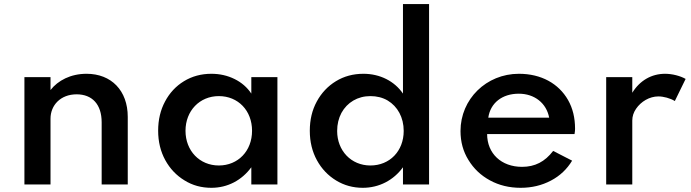

<svg xmlns="http://www.w3.org/2000/svg" viewBox="-20 -880 3298 916"><path d="M221 0V-314C221 -377.5 268.5 -430 345.5 -430C420 -430 465 -382 465 -296.5V0H589.5V-322.5C589.5 -448 511 -528 393 -528C317 -528 256.5 -496 221 -450.5V-512H96.5V0Z M988.5 16C1066 16 1133.5 -20 1179 -82V0H1303.5V-512H1179V-433.5C1159.5 -463 1132.5 -486.5 1099 -503C1065.5 -519.5 1028.5 -528 988.5 -528C939.5 -528 896 -516 857.5 -492.5C819 -469 789 -436.5 767.5 -396C745.5 -355 734.5 -308.5 734.5 -256.5C734.5 -204 746 -157 768.5 -116C791 -75 821.5 -43 860 -19.5C898.5 4.5 941 16 988.5 16ZM1024 -90.5C932.5 -90.5 865 -160.5 865 -256C865 -351.5 932.5 -421.5 1024 -421.5C1116 -421.5 1182.5 -352.5 1182.5 -256C1182.5 -160 1116 -90.5 1024 -90.5Z M1711 16C1789 16 1858 -20.5 1902.5 -82V0H2027V-860.5H1902.5V-433.5C1862 -493 1792.5 -528 1714 -528C1664.5 -528 1621 -516 1582.5 -492.5C1544 -469 1513.5 -436.5 1491.5 -396C1469 -355 1458 -308.5 1458 -256C1458 -203.5 1469.5 -156.5 1492 -115.5C1514.5 -74.5 1545 -42.5 1583.5 -19C1622 4.5 1664.5 16 1711 16ZM1747 -90.5C1655.5 -90.5 1588.5 -161 1588.5 -255C1588.5 -287.5 1595.5 -316 1609 -341.5C1636.5 -391.5 1686.5 -421.5 1747 -421.5C1778 -421.5 1805.5 -414.5 1829.5 -400.5C1877 -372 1906 -319.5 1906 -255.5C1906 -159.5 1839.5 -90.5 1747 -90.5Z M2464 16C2517 16 2565 4.5 2608.5 -18.5C2651.5 -41 2685 -73 2709.5 -113.5L2619 -160C2579.5 -108.5 2532.5 -84 2470.5 -84C2372 -84 2304 -147.5 2304 -240.5H2721C2723 -254 2723.5 -257 2723.5 -265.5C2723.5 -318 2712.5 -363.5 2690 -403C2645 -481.5 2562 -528 2455.5 -528C2300 -528 2177 -407 2177 -255C2177 -203.5 2189.5 -157.5 2215 -116.5C2240 -75.5 2274 -43 2317.5 -19.5C2360.5 4 2409.5 16 2464 16ZM2309.5 -318.5C2319.5 -389 2376 -433 2455 -433C2530 -433 2587 -388 2600 -318.5Z M2996.5 0V-305C2996.5 -325 3002.5 -343.5 3014.5 -361C3038 -395.5 3078.5 -420 3121 -420C3145.5 -420 3177.5 -411.5 3199.5 -398L3251 -503.5C3225.5 -518 3187 -528 3153 -528C3088.5 -528 3032.5 -496 2996.5 -437.5V-512H2872V0Z"/></svg>

Font: Spartan SemiBold
Style: Regular
Weight: 600
Designer: Matt Bailey, Mirko Velimirovic
Foundry: Matt Bailey
Version: Version 1.003